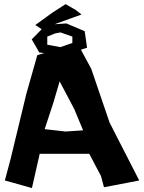

<svg xmlns="http://www.w3.org/2000/svg" viewBox="-20 -907 706 942"><path d="M301.8 -886.7 235.4 -843.8 153.3 -784.2 184.6 -763.7 135.7 -713.9 172.9 -649.4 197.3 -646.5 163.1 -636.7 109.4 -447.3 32.2 -127.9 3.9 -21.5 136.7 15.6 174.8 -152.3H418L475.6 -43L490.2 11.7L663.1 -21.5L517.6 -305.7L427.7 -569.3L377 -663.1L407.2 -672.9L395.5 -753.9L305.7 -792L248 -788.1L379.9 -835.9L352.5 -857.4ZM242.2 -404.3 272.5 -507.8 343.8 -373 387.7 -267.6 301.8 -261.7 199.2 -273.4ZM251 -743.2 276.4 -748 335 -727.5V-696.3L276.4 -675.8L211.9 -687.5V-727.5Z"/></svg>

Font: MaokenAssortedSans-TC
Style: Regular
Weight: 500
Version: Version 0.83